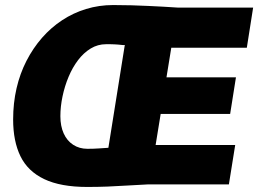

<svg xmlns="http://www.w3.org/2000/svg" viewBox="-20 -730 1022 760"><path d="M886 0H564Q521 2 482 4.5Q443 7 405.5 8.5Q368 10 325 10Q220 10 155 -21Q90 -52 61 -111.5Q32 -171 32 -257Q32 -322 45.5 -380.5Q59 -439 85 -489.5Q111 -540 146.5 -580.5Q182 -621 226 -650Q270 -679 321 -694.5Q372 -710 428 -710Q467 -710 501.5 -709Q536 -708 567 -706.5Q598 -705 626.5 -703.5Q655 -702 683 -700H982L957 -541H658L639 -424H914L891 -279H616L596 -156H911ZM409 -145 474 -552Q469 -551 462.5 -552Q456 -553 448 -553.5Q440 -554 432 -554.5Q424 -555 416 -555Q408 -555 400 -555Q367 -555 339 -538Q311 -521 289 -492Q267 -463 251.5 -426Q236 -389 227.5 -348.5Q219 -308 219 -270Q219 -231 232 -202Q245 -173 269.5 -157Q294 -141 326 -141Q351 -141 371.5 -142.5Q392 -144 409 -145Z"/></svg>

Font: Georama ExtraBold
Style: Italic
Weight: 800
Italic angle: -9°
Version: Version 1.001